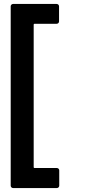

<svg xmlns="http://www.w3.org/2000/svg" viewBox="-20 -811 443 969"><path d="M34 126V-779Q34 -784 37.5 -787.5Q41 -791 46 -791H266Q271 -791 274.5 -787.5Q278 -784 278 -779V-703Q278 -698 274.5 -694.5Q271 -691 266 -691H155Q150 -691 150 -686V32Q150 37 155 37H267Q272 37 275.5 40.5Q279 44 279 49V126Q279 131 275.5 134.5Q272 138 267 138H46Q41 138 37.5 134.5Q34 131 34 126Z"/></svg>

Font: Amber EN SemiBold
Style: Regular
Weight: 600
Designer: Jeremy Tribby
Foundry: Tribby Type
Version: Version 1.408 November 24, 2021